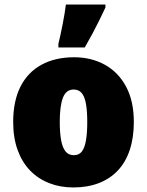

<svg xmlns="http://www.w3.org/2000/svg" viewBox="-20 -815 648 845"><path d="M569 -278Q569 -209 551 -155Q533 -101 498.5 -64.5Q464 -28 414.5 -9Q365 10 303 10Q245 10 196.5 -9Q148 -28 112.5 -64.5Q77 -101 57.5 -155Q38 -209 38 -278Q38 -370 70 -433.5Q102 -497 162.5 -530Q223 -563 306 -563Q382 -563 441.5 -530Q501 -497 535 -433.5Q569 -370 569 -278ZM243 -278Q243 -231 249 -198Q255 -165 268.5 -148.5Q282 -132 305 -132Q328 -132 340.5 -148.5Q353 -165 358.5 -198Q364 -231 364 -278Q364 -325 358.5 -357Q353 -389 340 -405Q327 -421 304 -421Q271 -421 257 -385Q243 -349 243 -278ZM237 -622Q241 -639 246 -661Q251 -683 255.5 -707Q260 -731 264 -754Q268 -777 270 -795H444V-782Q431 -754 417 -725.5Q403 -697 387.5 -668Q372 -639 353 -606H237Z"/></svg>

Font: Noto Sans Display Black
Style: Regular
Weight: 900
Designer: Monotype Design Team
Foundry: Monotype Imaging Inc.
Version: Version 2.003